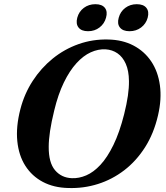

<svg xmlns="http://www.w3.org/2000/svg" viewBox="-20 -906 812 938"><path d="M509 -713Q579 -711.5 632.2 -683.5Q685.5 -655.5 718.8 -606Q752 -556.5 761.2 -489.2Q770.5 -422 752 -342.5Q731.5 -254 688.8 -186.8Q646 -119.5 587 -74.2Q528 -29 458.2 -7Q388.5 15 313.5 12.5Q243 11 189.5 -17.2Q136 -45.5 103.8 -96Q71.5 -146.5 64.5 -216.8Q57.5 -287 79.5 -372.5Q99 -448 139.8 -510.8Q180.5 -573.5 237.5 -619.8Q294.5 -666 363.8 -690.5Q433 -715 509 -713ZM331 -35.5Q365.5 -34 401.2 -49.2Q437 -64.5 470.8 -100.8Q504.5 -137 534.2 -198Q564 -259 586.5 -348Q599 -398 604.8 -438Q610.5 -478 610 -510Q609.5 -560.5 594.5 -594.2Q579.5 -628 554 -645.5Q528.5 -663 496 -665Q460 -667 423.5 -650.5Q387 -634 353.5 -597.2Q320 -560.5 292 -503Q264 -445.5 245 -366.5Q231 -309.5 224.5 -265.8Q218 -222 218 -189Q217.5 -111.5 248.8 -74.5Q280 -37.5 331 -35.5ZM410 -753.5Q378 -753.5 363.8 -771.5Q349.5 -789.5 357.5 -819.5Q365.5 -849.5 389.5 -867.5Q413.5 -885.5 446 -885.5Q478.5 -885.5 492.5 -867.5Q506.5 -849.5 498 -819.5Q490 -790 466.2 -771.8Q442.5 -753.5 410 -753.5ZM612.5 -753.5Q580.5 -753.5 566 -771.5Q551.5 -789.5 560 -819.5Q568 -849.5 592 -867.5Q616 -885.5 648 -885.5Q681 -885.5 695.2 -867.5Q709.5 -849.5 701.5 -819.5Q693.5 -790 669.5 -771.8Q645.5 -753.5 612.5 -753.5Z"/></svg>

Font: Fraunces SemiBold
Style: Italic
Weight: 600
Italic angle: -16°
Version: Version 1.000;[b76b70a41]